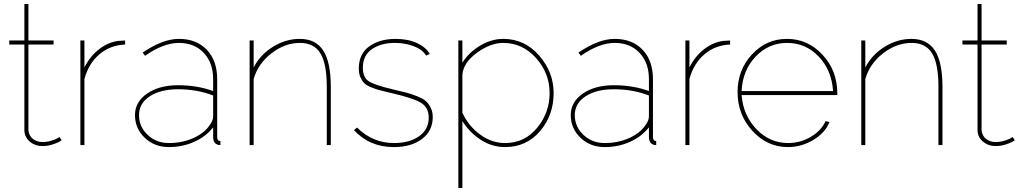

<svg xmlns="http://www.w3.org/2000/svg" viewBox="-20 -720 5066 953"><path d="M275 -40 286 -24Q284 -22 273.5 -16Q263 -10 239.5 -2.5Q216 5 191 5Q154 5 127.5 -17.5Q101 -40 101 -75V-499H26V-519H101V-700H121V-519H246V-499H121V-75Q123 -47 143 -31Q163 -15 191 -15Q212 -15 232.5 -21Q253 -27 263 -32.5Q273 -38 275 -40Z M601 -519V-499Q527 -496 473.5 -450.5Q420 -405 399 -328V0H379V-519H399V-385Q426 -440 471.5 -475.5Q517 -511 568 -517Q594 -519 601 -519Z M818 10Q747 10 698.5 -36Q650 -82 650 -149Q650 -214 710 -255.5Q770 -297 864 -297Q959 -297 1038 -268V-327Q1038 -408 991.5 -457.5Q945 -507 868 -507Q791 -507 700 -443L688 -459Q788 -527 868 -527Q955 -527 1006.5 -473Q1058 -419 1058 -327V-40Q1058 -20 1074 -20V0Q1063 0 1060 -2Q1038 -10 1038 -40V-88Q1002 -42 944 -16Q886 10 818 10ZM818 -10Q885 -10 940.5 -35Q996 -60 1023 -102Q1038 -123 1038 -143V-246Q958 -277 864 -277Q777 -277 723.5 -242Q670 -207 670 -149Q670 -91 713 -50.5Q756 -10 818 -10Z M1622 -289V0H1602V-289Q1602 -403 1570.5 -455Q1539 -507 1469 -507Q1394 -507 1327.5 -455.5Q1261 -404 1239 -328V0H1219V-519H1239V-385Q1271 -448 1334.5 -487.5Q1398 -527 1468 -527Q1547 -527 1584.5 -469Q1622 -411 1622 -289Z M1935 10Q1814 10 1737 -74L1752 -87Q1830 -10 1935 -10Q2013 -10 2060.5 -44Q2108 -78 2108 -136Q2108 -188 2067.5 -211Q2027 -234 1927 -257Q1886 -267 1866 -272Q1846 -277 1821.5 -287Q1797 -297 1786.5 -308.5Q1776 -320 1768.5 -337.5Q1761 -355 1761 -380Q1761 -453 1813 -490Q1865 -527 1944 -527Q2005 -527 2050 -506Q2095 -485 2113 -452L2095 -444Q2077 -474 2034 -490.5Q1991 -507 1940 -507Q1871 -507 1826 -476Q1781 -445 1781 -383Q1781 -335 1811.5 -316Q1842 -297 1928 -277Q1974 -266 1997.5 -260Q2021 -254 2051 -242Q2081 -230 2094.5 -217.5Q2108 -205 2118 -185Q2128 -165 2128 -139Q2128 -71 2075 -30.5Q2022 10 1935 10Z M2487 10Q2422 10 2366.5 -26Q2311 -62 2275 -119V213H2255V-519H2275V-409Q2308 -461 2364 -494Q2420 -527 2478 -527Q2584 -527 2656 -444.5Q2728 -362 2728 -258Q2728 -148 2660.5 -69Q2593 10 2487 10ZM2487 -10Q2584 -10 2646 -85.5Q2708 -161 2708 -258Q2708 -357 2640.5 -432Q2573 -507 2478 -507Q2414 -507 2346.5 -457.5Q2279 -408 2275 -348V-161Q2304 -96 2362 -53Q2420 -10 2487 -10Z M2981 10Q2910 10 2861.5 -36Q2813 -82 2813 -149Q2813 -214 2873 -255.5Q2933 -297 3027 -297Q3122 -297 3201 -268V-327Q3201 -408 3154.5 -457.5Q3108 -507 3031 -507Q2954 -507 2863 -443L2851 -459Q2951 -527 3031 -527Q3118 -527 3169.5 -473Q3221 -419 3221 -327V-40Q3221 -20 3237 -20V0Q3226 0 3223 -2Q3201 -10 3201 -40V-88Q3165 -42 3107 -16Q3049 10 2981 10ZM2981 -10Q3048 -10 3103.5 -35Q3159 -60 3186 -102Q3201 -123 3201 -143V-246Q3121 -277 3027 -277Q2940 -277 2886.5 -242Q2833 -207 2833 -149Q2833 -91 2876 -50.5Q2919 -10 2981 -10Z M3604 -519V-499Q3530 -496 3476.5 -450.5Q3423 -405 3402 -328V0H3382V-519H3402V-385Q3429 -440 3474.5 -475.5Q3520 -511 3571 -517Q3597 -519 3604 -519Z M3891 10Q3788 10 3714.5 -70.5Q3641 -151 3641 -263Q3641 -373 3712.5 -450Q3784 -527 3886 -527Q3989 -527 4062 -449Q4135 -371 4136 -259V-248H3661Q3669 -147 3735 -78.5Q3801 -10 3892 -10Q3952 -10 4004 -40.5Q4056 -71 4078 -119L4097 -114Q4076 -61 4017 -25.5Q3958 10 3891 10ZM3661 -268H4115Q4108 -372 4043.5 -439.5Q3979 -507 3887 -507Q3795 -507 3730.5 -439Q3666 -371 3661 -268Z M4658 -289V0H4638V-289Q4638 -403 4606.5 -455Q4575 -507 4505 -507Q4430 -507 4363.5 -455.5Q4297 -404 4275 -328V0H4255V-519H4275V-385Q4307 -448 4370.5 -487.5Q4434 -527 4504 -527Q4583 -527 4620.5 -469Q4658 -411 4658 -289Z M5006 -40 5017 -24Q5015 -22 5004.5 -16Q4994 -10 4970.5 -2.5Q4947 5 4922 5Q4885 5 4858.5 -17.5Q4832 -40 4832 -75V-499H4757V-519H4832V-700H4852V-519H4977V-499H4852V-75Q4854 -47 4874 -31Q4894 -15 4922 -15Q4943 -15 4963.5 -21Q4984 -27 4994 -32.5Q5004 -38 5006 -40Z"/></svg>

Font: Raleway
Style: Thin
Weight: 100
Designer: Matt McInerney, Pablo Impallari, Rodrigo Fuenzalida
Foundry: Matt McInerney, Pablo Impallari, Rodrigo Fuenzalida
Version: Version 3.000